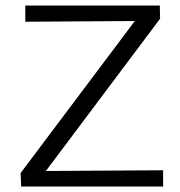

<svg xmlns="http://www.w3.org/2000/svg" viewBox="-20 -678 654 698"><path d="M57 0 55 -49 508 -652 539 -602 72 -599V-658H561L562 -610L109 -6L80 -56L573 -59V0Z"/></svg>

Font: Ysabeau Office
Style: Regular
Weight: 400
Designer: Christian Thalmann (Catharsis Fonts)
Version: Version 2.001;gftools[0.9.30]; featfreeze: tnum,lnum,ss02